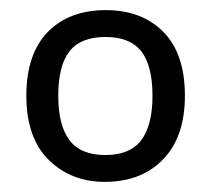

<svg xmlns="http://www.w3.org/2000/svg" viewBox="-20 -742 416 379"><path d="M345 -553Q345 -472 302 -427.5Q259 -383 187 -383Q120 -383 76 -426.5Q32 -470 32 -553Q32 -635 74 -678.5Q116 -722 189 -722Q260 -722 302.5 -679Q345 -636 345 -553ZM95 -553Q95 -495 117 -465.5Q139 -436 188 -436Q237 -436 259 -465.5Q281 -495 281 -553Q281 -612 259 -640.5Q237 -669 188 -669Q139 -669 117 -640.5Q95 -612 95 -553Z"/></svg>

Font: Noto Sans Nabataean
Style: Regular
Weight: 400
Designer: Monotype Design Team
Foundry: Monotype Imaging Inc.
Version: Version 2.001; ttfautohint (v1.8.4.7-5d5b)